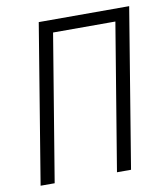

<svg xmlns="http://www.w3.org/2000/svg" viewBox="-82 -805 765 874"><g transform="rotate(-10 300.0 -367.5)"><path d="M35 0 156 -735H574L453 0H388L500 -677H212L100 0Z"/></g></svg>

Font: Iosevka Light Extended
Style: Italic
Weight: 300
Width: 7
Italic angle: -9°
Monospace: yes
Designer: Belleve Invis
Foundry: Belleve Invis
Version: Version 32.5.0; ttfautohint (v1.8.4)